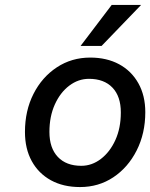

<svg xmlns="http://www.w3.org/2000/svg" viewBox="-20 -746 608 777"><path d="M551 -726 391 -560H306L432 -726ZM81 -212Q81 -298 115.5 -366Q150 -434 210 -473.5Q270 -513 345 -513Q412 -513 462 -486Q512 -459 540 -409Q568 -359 568 -292Q568 -206 533 -137Q498 -68 438.5 -28.5Q379 11 304 11Q236 11 186 -16.5Q136 -44 108.5 -94Q81 -144 81 -212ZM469 -291Q469 -356 435 -391.5Q401 -427 340 -427Q297 -427 260.5 -399.5Q224 -372 202 -323.5Q180 -275 180 -212Q180 -147 214 -111Q248 -75 309 -75Q352 -75 388.5 -103Q425 -131 447 -179.5Q469 -228 469 -291Z"/></svg>

Font: Overused Grotesk Medium
Style: Italic
Weight: 500
Italic angle: -10°
Version: Version 0.003